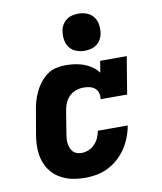

<svg xmlns="http://www.w3.org/2000/svg" viewBox="-86 -839 772 917"><g transform="rotate(-10 300.0 -381.0)"><path d="M256 8Q232 8 208 5Q184 2 162.5 -6Q141 -14 122.5 -26.5Q104 -39 90 -56.5Q76 -74 67 -95.5Q58 -117 54.5 -140Q51 -163 52 -187Q53 -211 57 -235L76 -345Q79 -368 85.5 -391Q92 -414 102.5 -436.5Q113 -459 128.5 -479Q144 -499 164 -513.5Q184 -528 208 -533Q232 -538 255 -538Q278 -538 300.5 -534.5Q323 -531 343 -523.5Q363 -516 380.5 -503.5Q398 -491 411 -474L420 -530H549L519 -349H390Q393 -364 389 -378.5Q385 -393 374.5 -402Q364 -411 349.5 -414.5Q335 -418 320 -418Q302 -418 283.5 -412Q265 -406 251 -392.5Q237 -379 229.5 -361.5Q222 -344 219 -326L201 -216Q199 -204 198 -192Q197 -180 198.5 -168.5Q200 -157 204 -146.5Q208 -136 215 -128Q222 -120 233 -116Q244 -112 256 -112Q273 -112 290 -118.5Q307 -125 320 -138.5Q333 -152 340.5 -168.5Q348 -185 351 -203H496Q491 -174 480.5 -147Q470 -120 454 -95.5Q438 -71 415.5 -50.5Q393 -30 366.5 -16.5Q340 -3 312 2.5Q284 8 256 8ZM356 -590Q335 -590 315 -597.5Q295 -605 283 -621.5Q271 -638 267.5 -659Q264 -680 268 -702Q270 -717 278 -730.5Q286 -744 298.5 -753.5Q311 -763 326.5 -766.5Q342 -770 356 -770Q378 -770 397.5 -762.5Q417 -755 429.5 -738.5Q442 -722 445 -701Q448 -680 445 -658Q442 -643 434.5 -629.5Q427 -616 414 -606.5Q401 -597 386 -593.5Q371 -590 356 -590Z"/></g></svg>

Font: Iosevka Curly Slab HvExObl
Style: Regular
Weight: 900
Width: 7
Italic angle: -9°
Monospace: yes
Designer: Belleve Invis
Foundry: Belleve Invis
Version: Version 11.1.0; ttfautohint (v1.8.3)